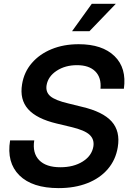

<svg xmlns="http://www.w3.org/2000/svg" viewBox="-20 -970 680 1002"><path d="M286.1 11.7Q148.4 11.7 81.1 -54.9Q13.7 -121.6 32.7 -237.3H158.7Q148.4 -171.4 184.3 -134.3Q220.2 -97.2 294.9 -97.2Q364.3 -97.2 411.6 -127Q459 -156.7 467.3 -205.6Q473.1 -242.7 447.5 -266.6Q421.9 -290.5 352.1 -307.1L276.4 -325.2Q171.4 -350.1 126.7 -400.4Q82 -450.7 95.2 -530.3Q105.5 -593.8 145.8 -640.6Q186 -687.5 249 -713.4Q312 -739.3 390.6 -739.3Q513.7 -739.3 577.6 -677.2Q641.6 -615.2 626.5 -506.8H504.4Q509.8 -564.9 477.3 -597.4Q444.8 -629.9 381.8 -629.9Q320.3 -629.9 275.6 -600.6Q231 -571.3 223.1 -525.4Q217.3 -489.7 242.7 -468Q268.1 -446.3 336.4 -430.2L407.7 -412.6Q516.6 -387.2 562.5 -336.2Q608.4 -285.2 594.7 -202.1Q584 -136.2 543 -88.1Q502 -40 436.3 -14.2Q370.6 11.7 286.1 11.7ZM356 -807.1 459 -950.2H584.5L446.8 -807.1Z"/></svg>

Font: Inter Display SemiBold
Style: Italic
Weight: 600
Italic angle: -9.39999°
Designer: Rasmus Andersson
Foundry: rsms
Version: Version 4.000;git-a52131595